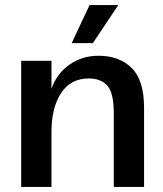

<svg xmlns="http://www.w3.org/2000/svg" viewBox="-20 -741 646 761"><path d="M431 -291Q431 -373 405.5 -401.5Q380 -430 332 -430Q260 -430 222 -372Q184 -314 184 -217V0H64V-500H184V-389Q204 -448 254.5 -484Q305 -520 370 -520Q453 -520 502 -471.5Q551 -423 551 -314V0H431ZM335 -721H449L348 -570H264Z"/></svg>

Font: Moderustic Med
Style: Regular
Weight: 500
Designer: Tural Alisoy
Foundry: TAFT Foundry
Version: Version 2.110